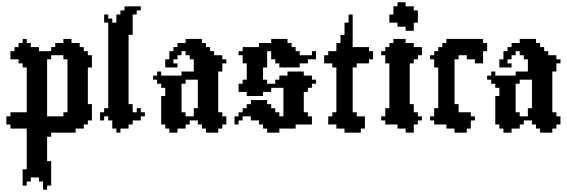

<svg xmlns="http://www.w3.org/2000/svg" viewBox="-20 -1127 4969 1683"><path d="M571.4 -142.9H535.7V-107.1H392.9V-607.1H428.6V-642.9H535.7V-607.1H571.4ZM678.6 -714.3V-750H607.1V-785.7H535.7V-750H464.3V-714.3H428.6V-678.6H321.4V-714.3H250V-750H214.3V-785.7H178.6V-750H142.9V-714.3H107.1V-678.6H71.4V-607.1H142.9V-571.4H178.6V-535.7H214.3V-142.9H71.4V-107.1H35.7V-35.7H71.4V0H214.3V357.1H178.6V500H214.3V464.3H250V428.6H321.4V464.3H357.1V535.7H392.9V500H428.6V285.7H392.9V71.4H428.6V35.7H642.9V0H714.3V-35.7H750V-71.4H785.7V-214.3H750V-535.7H785.7V-642.9H750V-678.6H714.3V-714.3Z M1000 0V35.7H1035.7V0H1107.1V-35.7H1142.9V-71.4H1214.3V-107.1H1250V-142.9H1214.3V-178.6H1178.6V-142.9H1142.9V-214.3H1107.1V-821.4H1142.9V-1000H1178.6V-1035.7H1214.3V-1071.4H1071.4V-1035.7H1035.7V-1000H1000V-928.6H964.3V-964.3H928.6V-1000H892.9V-928.6H928.6V-178.6H892.9V-142.9H857.1V-71.4H892.9V-107.1H928.6V-71.4H964.3V0Z M1750 -750V-785.7H1607.1V-750H1535.7V-714.3H1500V-678.6H1464.3V-607.1H1428.6V-535.7H1535.7V-571.4H1500V-607.1H1535.7V-642.9H1571.4V-678.6H1607.1V-642.9H1642.9V-607.1H1678.6V-500H1571.4V-464.3H1392.9V-500H1357.1V-464.3H1321.4V-428.6H1357.1V-392.9H1392.9V-357.1H1428.6V-285.7H1392.9V-35.7H1428.6V0H1464.3V35.7H1535.7V0H1607.1V-35.7H1642.9V-71.4H1714.3V-35.7H1750V0H1785.7V35.7H1892.9V0H1928.6V-35.7H1964.3V-107.1H1928.6V-142.9H1892.9V-500H1928.6V-571.4H1964.3V-607.1H1928.6V-642.9H1857.1V-678.6H1821.4V-714.3H1785.7V-750ZM1714.3 -428.6V-178.6H1678.6V-107.1H1607.1V-142.9H1571.4V-392.9H1607.1V-428.6Z M2178.6 -107.1V-71.4H2250V-35.7H2285.7V0H2321.4V35.7H2428.6V0H2571.4V-35.7H2714.3V-107.1H2678.6V-142.9H2642.9V-321.4H2678.6V-357.1H2714.3V-392.9H2750V-428.6H2714.3V-464.3H2642.9V-500H2500V-464.3H2428.6V-428.6H2392.9V-392.9H2321.4V-428.6H2285.7V-535.7H2321.4V-678.6H2357.1V-607.1H2392.9V-571.4H2428.6V-535.7H2607.1V-571.4H2678.6V-607.1H2750V-678.6H2714.3V-642.9H2607.1V-678.6H2571.4V-714.3H2535.7V-750H2500V-785.7H2357.1V-750H2250V-714.3H2107.1V-678.6H2071.4V-642.9H2107.1V-571.4H2142.9V-428.6H2107.1V-392.9H2071.4V-321.4H2142.9V-285.7H2285.7V-321.4H2357.1V-357.1H2464.3V-107.1H2428.6V-142.9H2392.9V-178.6H2357.1V-214.3H2321.4V-250H2178.6V-214.3H2142.9V-178.6H2107.1V-142.9H2071.4V-107.1H2035.7V-35.7H2071.4V-71.4H2107.1V-107.1Z M2892.9 -107.1H2857.1V-35.7H2928.6V0H3000V35.7H3142.9V0H3178.6V-107.1H3107.1V-142.9H3071.4V-535.7H3107.1V-571.4H3214.3V-607.1H3250V-678.6H3214.3V-714.3H3071.4V-1000H3035.7V-928.6H3000V-821.4H2964.3V-750H2928.6V-678.6H2857.1V-642.9H2821.4V-571.4H2892.9V-535.7H2928.6V-142.9H2892.9Z M3464.3 -928.6V-892.9H3535.7V-857.1H3607.1V-928.6H3642.9V-1035.7H3607.1V-1071.4H3535.7V-1107.1H3464.3V-1071.4H3428.6V-1000H3392.9V-928.6ZM3535.7 -785.7H3428.6V-750H3392.9V-714.3H3357.1V-678.6H3321.4V-642.9H3357.1V-571.4H3392.9V-178.6H3357.1V-107.1H3321.4V-71.4H3357.1V-35.7H3464.3V0H3535.7V35.7H3607.1V-35.7H3642.9V-71.4H3678.6V-107.1H3642.9V-142.9H3607.1V-214.3H3571.4V-571.4H3607.1V-607.1H3642.9V-642.9H3678.6V-714.3H3607.1V-750H3535.7Z M3750 -107.1V-71.4H3785.7V-35.7H3892.9V0H3964.3V35.7H4071.4V0H4107.1V-71.4H4142.9V-107.1H4107.1V-142.9H4000V-214.3H3964.3V-607.1H4000V-642.9H4071.4V-607.1H4142.9V-571.4H4214.3V-678.6H4250V-750H4214.3V-785.7H3892.9V-750H3857.1V-714.3H3821.4V-678.6H3785.7V-642.9H3750V-607.1H3785.7V-535.7H3821.4V-178.6H3785.7V-107.1Z M4678.6 -750V-785.7H4535.7V-750H4464.3V-714.3H4428.6V-678.6H4392.9V-607.1H4357.1V-535.7H4464.3V-571.4H4428.6V-607.1H4464.3V-642.9H4500V-678.6H4535.7V-642.9H4571.4V-607.1H4607.1V-500H4500V-464.3H4321.4V-500H4285.7V-464.3H4250V-428.6H4285.7V-392.9H4321.4V-357.1H4357.1V-285.7H4321.4V-35.7H4357.1V0H4392.9V35.7H4464.3V0H4535.7V-35.7H4571.4V-71.4H4642.9V-35.7H4678.6V0H4714.3V35.7H4821.4V0H4857.1V-35.7H4892.9V-107.1H4857.1V-142.9H4821.4V-500H4857.1V-571.4H4892.9V-607.1H4857.1V-642.9H4785.7V-678.6H4750V-714.3H4714.3V-750ZM4642.9 -428.6V-178.6H4607.1V-107.1H4535.7V-142.9H4500V-392.9H4535.7V-428.6Z"/></svg>

Font: Gossip High Pixel
Style: Regular
Weight: 500
Width: 7
Designer: Deborah Khodanovich
Version: Version 1.001;Glyphs 3.3.1 (3343)